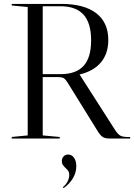

<svg xmlns="http://www.w3.org/2000/svg" viewBox="-20 -710 687 984"><path d="M647 -8V0H544Q520 0 508 -7Q496 -14 483 -34L330 -281Q316 -304 306.5 -309.5Q297 -315 273 -315H199V-16L286 -8V0H40V-8L122 -16V-674L40 -682V-690H293Q411 -690 473 -642.5Q535 -595 535 -505Q535 -435 497 -390Q459 -345 387 -328H388L571 -42Q584 -22 596.5 -15Q609 -8 633 -8ZM199 -678V-330H290Q370 -330 408.5 -372.5Q447 -415 447 -503Q447 -592 408 -635Q369 -678 290 -678ZM335 187Q335 174 330 166.5Q325 159 315 150Q306 141 301.5 134Q297 127 297 116Q297 101 306 91.5Q315 82 329 82Q348 82 359.5 98.5Q371 115 371 142Q371 174 354 203Q337 232 306 254L302 249Q317 238 326 220.5Q335 203 335 187Z"/></svg>

Font: Libre Caslon Display
Style: Regular
Weight: 400
Designer: Pablo Impallari, Rodrigo Fuenzalida
Foundry: Pablo Impallari, Rodrigo Fuenzalida
Version: Version 1.100; ttfautohint (v1.6) -l 8 -r 50 -G 200 -x 14 -D